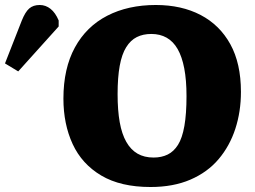

<svg xmlns="http://www.w3.org/2000/svg" viewBox="-216 -735 1023 769"><path d="M387 14Q267 14 189.5 -32Q112 -78 75 -158Q38 -238 38 -340Q38 -461 84 -545Q130 -629 213.5 -672Q297 -715 408 -715Q511 -715 587.5 -675Q664 -635 706.5 -558Q749 -481 749 -367Q749 -288 726.5 -219Q704 -150 659.5 -97.5Q615 -45 546.5 -15.5Q478 14 387 14ZM399 -104Q431 -104 455.5 -116Q480 -128 497 -155Q514 -182 522.5 -230.5Q531 -279 531 -350Q531 -414 522 -461Q513 -508 495.5 -538.5Q478 -569 451.5 -584Q425 -599 390 -599Q357 -599 332 -586.5Q307 -574 289.5 -546Q272 -518 263.5 -471.5Q255 -425 255 -358Q255 -293 263.5 -245.5Q272 -198 290 -166.5Q308 -135 335 -119.5Q362 -104 399 -104ZM-143 -449 -196 -481 -129 -652Q-115 -687 -99 -701Q-83 -715 -57 -715Q-33 -715 -13.5 -699.5Q6 -684 19 -653V-629Z"/></svg>

Font: Literata ExtraBold
Style: Regular
Weight: 800
Designer: Latin by Veronika Burian and Jose Scaglione. Greek by Irene Vlachou. Cyrillic by Vera Evstafieva.
Foundry: TypeTogether
Version: Version 3.103;gftools[0.9.29]